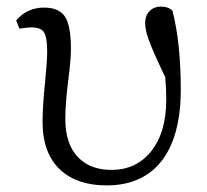

<svg xmlns="http://www.w3.org/2000/svg" viewBox="-20 -548 626 582"><path d="M303 14Q214 14 163 -33Q109 -83 109 -179Q109 -225 117 -303Q123 -363 123 -391Q123 -434 114 -449Q105 -465 75 -465Q61 -465 39 -461L29 -486Q62 -525 114 -525Q160 -525 178 -496Q195 -468 195 -400Q195 -367 187 -306Q178 -234 178 -187Q178 -112 216 -72Q253 -33 318 -33Q392 -33 437 -88Q484 -145 484 -247Q484 -275 481 -314Q443 -393 431 -427Q420 -457 420 -478Q420 -501 433.5 -514.5Q447 -528 468 -528Q491 -528 503 -515Q528 -416 528 -277Q528 -129 465 -54Q407 14 303 14Z"/></svg>

Font: Cactus Classical Serif
Style: Regular
Weight: 400
Designer: Henry Chan (via Glyphwiki)、田海東、宇文滿月
Foundry: Moonlit Owen
Version: Version 1.000